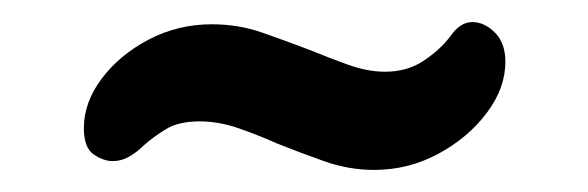

<svg xmlns="http://www.w3.org/2000/svg" viewBox="-20 -344 533 174"><path d="M319 -190Q296 -190 273.5 -198Q251 -206 231 -214Q213 -222 195.5 -228Q178 -234 161 -234Q142 -234 130.5 -227Q119 -220 110 -212Q104 -206 97 -202Q90 -198 82 -198Q74 -198 65 -204Q56 -210 56 -228Q56 -251 72 -272.5Q88 -294 114.5 -308Q141 -322 172 -322Q196 -322 217.5 -314.5Q239 -307 260 -299Q277 -292 295 -285.5Q313 -279 329 -279Q349 -279 364 -289Q379 -299 388 -311Q397 -324 408 -324Q419 -324 428.5 -314.5Q438 -305 438 -288Q438 -264 421 -241.5Q404 -219 377 -204.5Q350 -190 319 -190Z"/></svg>

Font: Akaya Telivigala
Style: Regular
Weight: 400
Designer: Vaishnavi Murthy Yerkadithaya, Juan Luis Blanco Aristondo
Version: Version 1.002; ttfautohint (v1.8.3)